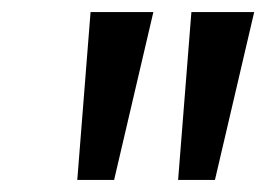

<svg xmlns="http://www.w3.org/2000/svg" viewBox="-20 -725 441 318"><path d="M108 -427 130 -705H234L169 -427ZM275 -427 297 -705H401L336 -427Z"/></svg>

Font: Nunito Sans 10pt SemiCondensed Medium
Style: Italic
Weight: 500
Width: 4
Italic angle: -9°
Designer: Vernon Adams
Foundry: Vernon Adams
Version: Version 3.101;gftools[0.9.27]